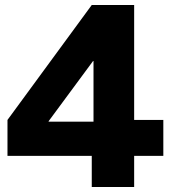

<svg xmlns="http://www.w3.org/2000/svg" viewBox="-20 -750 693 770"><path d="M348 0V-125H10V-269L348 -730H518V-269H635V-125H518V0ZM175 -262H355V-505H353L175 -264Z"/></svg>

Font: M PLUS 2 ExtraBold
Style: Regular
Weight: 800
Version: Version 1.001